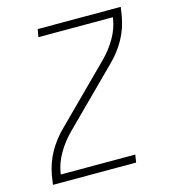

<svg xmlns="http://www.w3.org/2000/svg" viewBox="-109 -825 819 914"><g transform="rotate(-15 300.0 -367.5)"><path d="M39 0 46 -46Q51 -74 60.5 -101.5Q70 -129 84.5 -155Q99 -181 117.5 -205Q136 -229 158 -250L421 -512Q459 -550 485.5 -595Q512 -640 520 -689L521 -697H154L161 -735H570L563 -689Q558 -661 548.5 -633.5Q539 -606 524.5 -580Q510 -554 491.5 -530Q473 -506 451 -485L188 -223Q150 -185 123.5 -139.5Q97 -94 89 -46L88 -38H455L449 0Z"/></g></svg>

Font: Iosevka Curly XLtEx
Style: Italic
Weight: 200
Width: 7
Italic angle: -9°
Monospace: yes
Designer: Belleve Invis
Foundry: Belleve Invis
Version: Version 11.1.0; ttfautohint (v1.8.3)